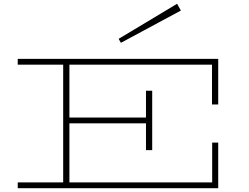

<svg xmlns="http://www.w3.org/2000/svg" viewBox="-20 -998 1322 1018"><path d="M1104 -444V-655H348V-375H754V-517H787V-202H754V-344H348V-31H1105V-242H1137V0H74V-31H315V-655H74V-686H1137V-444ZM621 -771 939 -942 919 -978 609 -792Z"/></svg>

Font: BioRhyme Expanded ExtraLight
Style: Regular
Weight: 275
Width: 7
Designer: Aoife Mooney
Foundry: Aoife Mooney Type
Version: Version 1.000